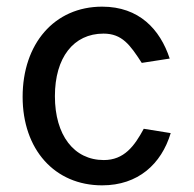

<svg xmlns="http://www.w3.org/2000/svg" viewBox="-20 -547 584 577"><path d="M287 -527C143 -527 48 -415 48 -256C48 -98 144 10 287 10C395 10 465 -54 493 -147L412 -160C384 -108 353 -66 292 -66C202 -66 145 -141 145 -258C145 -374 201 -446 291 -446C347 -446 371 -412 406 -358L490 -371C461 -459 398 -527 287 -527Z"/></svg>

Font: United Sans Medium
Style: Regular
Weight: 500
Designer: Pablo Impallari, Rodrigo Fuenzalida (Modified by Dan O. Williams)
Version: Version 1.000;PS 001.000;hotconv 1.0.88;makeotf.lib2.5.64775